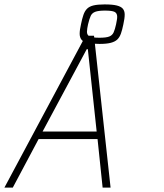

<svg xmlns="http://www.w3.org/2000/svg" viewBox="-39 -850 742 870"><path d="M-19 0 349 -688H387L462 0H426L403 -220H136L19 0ZM154 -254H399L359 -627H354ZM412 -651Q377 -651 357.5 -655.5Q338 -660 330 -670.5Q322 -681 322 -697Q322 -706 323.5 -716.5Q325 -727 328 -740Q333 -765 339 -782.5Q345 -800 355.5 -810.5Q366 -821 385 -825.5Q404 -830 435 -830Q471 -830 490.5 -825Q510 -820 518 -810Q526 -800 526 -784Q526 -775 524.5 -764.5Q523 -754 520 -740Q515 -715 509 -698Q503 -681 492.5 -671Q482 -661 463 -656Q444 -651 412 -651ZM411 -679Q442 -679 456 -684.5Q470 -690 476 -703.5Q482 -717 487 -740Q489 -751 490.5 -759Q492 -767 492 -774Q492 -790 480.5 -796Q469 -802 437 -802Q407 -802 392.5 -796.5Q378 -791 372 -778Q366 -765 360 -740Q358 -730 356.5 -721.5Q355 -713 355 -706Q355 -691 367 -685Q379 -679 411 -679Z"/></svg>

Font: Saira SemiCondensed Thin
Style: Italic
Weight: 250
Width: 4
Italic angle: -12°
Designer: Hector Gatti with collaboration of the Omnibus-Type team
Foundry: Omnibus-Type
Version: Version 1.101